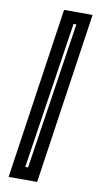

<svg xmlns="http://www.w3.org/2000/svg" viewBox="-95 -794 501 938"><g transform="rotate(10 156.0 -325.0)"><path d="M19 100.5 144 -750H285.5L160.5 100.5ZM90.5 38.5H104.5L215.5 -690.5H201.5Z"/></g></svg>

Font: Tourney Condensed Regular
Style: Bold
Weight: 700
Width: 3
Designer: Tyler Finck
Foundry: Etcetera Type Co
Version: Version 1.010; ttfautohint (v1.8.3)